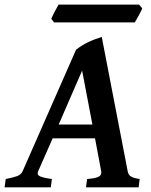

<svg xmlns="http://www.w3.org/2000/svg" viewBox="-44 -801 647 821"><path d="M181.2 -209.5 119.1 -68.8Q112.8 -53.7 127 -47.1Q141.1 -40.5 177.7 -35.6L173.3 0H-24.4L-19.5 -35.6Q11.7 -41.5 29.1 -47.9Q46.4 -54.2 52.7 -68.8L281.2 -588.4Q293.5 -598.1 307.4 -606.7Q321.3 -615.2 335.9 -622.1Q350.6 -628.9 364.7 -634Q378.9 -639.2 391.1 -643.1L502 -68.8Q503.4 -62 506.1 -56.6Q508.8 -51.3 514.4 -47.4Q520 -43.5 529.3 -40.5Q538.6 -37.6 553.2 -35.6L548.8 0H323.7L328.6 -35.6Q363.8 -38.1 377.7 -45.4Q391.6 -52.7 388.7 -68.8L362.3 -209.5ZM351.1 -268.6 307.1 -499 207 -268.6ZM564 -765.6Q562.5 -760.3 558.1 -751.7Q553.7 -743.2 548.8 -734.1Q543.9 -725.1 539.3 -717Q534.7 -709 532.2 -705.1H187L175.3 -720.7Q177.2 -725.6 181.2 -733.9Q185.1 -742.2 189.9 -751Q194.8 -759.8 199.2 -768.1Q203.6 -776.4 206.5 -781.2H550.8Z"/></svg>

Font: Gentium Basic
Style: Bold Italic
Weight: 700
Italic angle: -8°
Designer: J. Victor Gaultney and Annie Olsen
Foundry: SIL International
Version: Version 1.102; 2013; Maintenance release